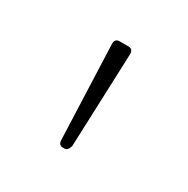

<svg xmlns="http://www.w3.org/2000/svg" viewBox="-65 -703 316 322"><g transform="rotate(30 92.5 -542.0)"><path d="M94 -441H91Q82 -441 82 -451L75 -633Q75 -643 84 -643H101Q110 -643 110 -633L103 -451Q100 -441 94 -441Z"/></g></svg>

Font: Rajdhani Light
Style: Regular
Weight: 300
Designer: Satya Rajpurohit, Jyotish Sonowal
Foundry: Indian Type Foundry
Version: Version 1.201;PS 1.0;hotconv 1.0.78;makeotf.lib2.5.61930; tt